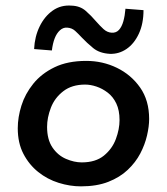

<svg xmlns="http://www.w3.org/2000/svg" viewBox="-20 -651 591 681"><path d="M267 10Q228 10 188 -2.5Q148 -15 115.5 -41Q83 -67 63 -105.5Q43 -144 43 -196Q43 -235 56 -276.5Q69 -318 98 -354Q127 -390 173.5 -412.5Q220 -435 286 -435Q344 -435 394.5 -410.5Q445 -386 477 -340.5Q509 -295 509 -229Q509 -203 501.5 -170.5Q494 -138 477.5 -106.5Q461 -75 433 -48.5Q405 -22 364 -6Q323 10 267 10ZM270 -75Q319 -75 348.5 -99Q378 -123 391 -158Q404 -193 404 -225Q404 -260 392.5 -284Q381 -308 362 -322.5Q343 -337 322 -344Q301 -351 282 -351Q235 -351 204.5 -327.5Q174 -304 160.5 -269Q147 -234 147 -201Q147 -156 166 -128Q185 -100 214 -87.5Q243 -75 270 -75ZM370 -460Q333 -462 310.5 -480.5Q288 -499 270 -518Q258 -531 246.5 -541.5Q235 -552 218 -553Q204 -554 192.5 -543.5Q181 -533 174 -515Q167 -497 164 -472L101 -477Q103 -521 120.5 -557Q138 -593 167 -613.5Q196 -634 234 -631Q264 -630 284 -612.5Q304 -595 320 -576Q334 -560 347 -548Q360 -536 376 -535Q392 -534 402 -545Q412 -556 417.5 -575.5Q423 -595 425 -620L489 -615Q489 -567 472.5 -531.5Q456 -496 429 -477.5Q402 -459 370 -460Z"/></svg>

Font: Josefin Sans Medium
Style: Italic
Weight: 500
Italic angle: -7°
Designer: Santiago Orozco
Foundry: Typemade
Version: Version 2.000